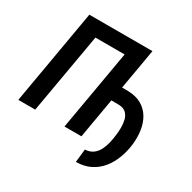

<svg xmlns="http://www.w3.org/2000/svg" viewBox="-187 -899 1249 1249"><g transform="rotate(30 437.5 -274.0)"><path d="M609.4 -710.9 486.3 0H358.9L463.4 -601.6H244.1L139.2 0H12.2L135.3 -710.9ZM480.5 -300.3 500 -407.2 601.1 -406.7Q661.6 -405.3 702.6 -381.8Q743.7 -358.4 767.6 -318.8Q791.5 -279.3 799.3 -229.2Q807.1 -179.2 801.3 -124.5Q794.9 -67.9 775.9 -16.6Q756.8 34.7 724.9 74.7Q692.9 114.7 646.5 138.2Q600.1 161.6 538.1 162.6L548.8 63.5Q585 61.5 608.2 44.4Q631.3 27.3 645.3 0.2Q659.2 -26.9 666.5 -58.1Q673.8 -89.4 677.2 -118.7Q680.7 -145 681.2 -175.8Q681.6 -206.5 674.8 -233.9Q668 -261.2 649.4 -279.5Q630.9 -297.9 596.2 -299.3Z"/></g></svg>

Font: Roboto Condensed SemiBold
Style: Italic
Weight: 600
Italic angle: -12°
Designer: Christian Robertson
Foundry: Google
Version: Version 3.008; 2023